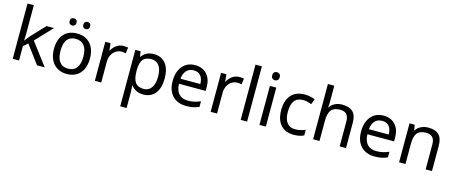

<svg xmlns="http://www.w3.org/2000/svg" viewBox="-53 -1535 6037 2550"><g transform="rotate(15 2965.5 -260.0)"><path d="M171.9 -275.9 201.7 -314 235.8 -355 407.2 -536.1H509.8L293 -307.1L524.9 0H418.9L232.9 -250L171.9 -196.8V0H85V-759.8H171.9V-362.8L168 -275.9Z M1075.2 -269Q1075.2 -137.7 1008.8 -64Q942.4 9.8 825.2 9.8Q752.4 9.8 696.3 -24.2Q640.1 -58.1 609.9 -121.6Q579.6 -185.1 579.6 -269Q579.6 -399.9 645 -472.9Q710.4 -545.9 828.6 -545.9Q941.9 -545.9 1008.5 -471.4Q1075.2 -397 1075.2 -269ZM670.4 -269Q670.4 -168 710.2 -115.5Q750 -63 827.6 -63Q904.3 -63 944.3 -115.5Q984.4 -168 984.4 -269Q984.4 -370.1 944.1 -421.1Q903.8 -472.2 826.2 -472.2Q670.4 -472.2 670.4 -269ZM685.5 -681.2Q685.5 -707 699.2 -718.5Q712.9 -730 732.4 -730Q751.5 -730 765.6 -718.5Q779.8 -707 779.8 -681.2Q779.8 -655.3 765.6 -643.1Q751.5 -630.9 732.4 -630.9Q712.9 -630.9 699.2 -643.1Q685.5 -655.3 685.5 -681.2ZM873.5 -681.2Q873.5 -707 887.2 -718.5Q900.9 -730 919.4 -730Q938.5 -730 952.6 -718.5Q966.8 -707 966.8 -681.2Q966.8 -655.3 952.6 -643.1Q938.5 -630.9 919.4 -630.9Q900.9 -630.9 887.2 -643.1Q873.5 -655.3 873.5 -681.2Z M1464.4 -545.9Q1500 -545.9 1527.3 -540L1516.6 -459Q1486.8 -465.8 1458.5 -465.8Q1416 -465.8 1379.6 -442.4Q1343.3 -418.9 1322.8 -377.7Q1302.2 -336.4 1302.2 -286.1V0H1214.4V-536.1H1286.6L1296.4 -438H1300.3Q1331.1 -491.2 1373 -518.6Q1415 -545.9 1464.4 -545.9Z M1881.3 9.8Q1773.4 9.8 1715.3 -67.9H1709.5L1711.4 -47.9Q1715.3 -9.8 1715.3 20V240.2H1627.4V-536.1H1699.7L1711.4 -462.9H1715.3Q1746.6 -506.8 1787.6 -526.4Q1828.6 -545.9 1882.3 -545.9Q1986.8 -545.9 2044.7 -473.4Q2102.5 -400.9 2102.5 -269Q2102.5 -137.7 2044.4 -64Q1986.3 9.8 1881.3 9.8ZM1866.7 -472.2Q1787.1 -472.2 1751.7 -427.2Q1716.3 -382.3 1715.3 -286.1V-269Q1715.3 -160.2 1751.5 -111.6Q1787.6 -63 1868.7 -63Q1936 -63 1973.9 -117.7Q2011.7 -172.4 2011.7 -270Q2011.7 -368.2 1973.9 -420.2Q1936 -472.2 1866.7 -472.2Z M2470.7 9.8Q2350.1 9.8 2281.5 -63.2Q2212.9 -136.2 2212.9 -264.2Q2212.9 -393.1 2276.9 -469.5Q2340.8 -545.9 2449.7 -545.9Q2550.8 -545.9 2610.8 -480.7Q2670.9 -415.5 2670.9 -304.2V-251H2303.7Q2306.2 -159.7 2350.1 -112.3Q2394 -64.9 2474.6 -64.9Q2517.6 -64.9 2556.2 -72.5Q2594.7 -80.1 2646.5 -102.1V-24.9Q2602.1 -5.9 2563 2Q2523.9 9.8 2470.7 9.8ZM2448.7 -474.1Q2385.7 -474.1 2349.1 -433.6Q2312.5 -393.1 2305.7 -320.8H2578.6Q2577.6 -396 2543.9 -435.1Q2510.3 -474.1 2448.7 -474.1Z M3056.6 -545.9Q3092.3 -545.9 3119.6 -540L3108.9 -459Q3079.1 -465.8 3050.8 -465.8Q3008.3 -465.8 2971.9 -442.4Q2935.5 -418.9 2915 -377.7Q2894.5 -336.4 2894.5 -286.1V0H2806.6V-536.1H2878.9L2888.7 -438H2892.6Q2923.3 -491.2 2965.3 -518.6Q3007.3 -545.9 3056.6 -545.9Z M3307.6 0H3219.7V-759.8H3307.6Z M3565.4 0H3477.5V-536.1H3565.4ZM3470.7 -681.2Q3470.7 -710.4 3485.6 -723.6Q3500.5 -736.8 3522.5 -736.8Q3543 -736.8 3558.3 -723.6Q3573.7 -710.4 3573.7 -681.2Q3573.7 -652.3 3558.3 -638.7Q3543 -625 3522.5 -625Q3500.5 -625 3485.6 -638.7Q3470.7 -652.3 3470.7 -681.2Z M3950.2 9.8Q3834.5 9.8 3770 -61.3Q3705.6 -132.3 3705.6 -265.1Q3705.6 -399.9 3770.8 -472.9Q3835.9 -545.9 3956.5 -545.9Q3995.6 -545.9 4033.9 -537.8Q4072.3 -529.8 4097.2 -517.1L4070.3 -443.8Q4002.4 -469.2 3954.6 -469.2Q3873.5 -469.2 3835 -418.2Q3796.4 -367.2 3796.4 -266.1Q3796.4 -168.9 3835 -117.4Q3873.5 -65.9 3949.2 -65.9Q4020 -65.9 4088.4 -97.2V-19Q4032.7 9.8 3950.2 9.8Z M4580.6 0V-342.8Q4580.6 -408.2 4551.5 -440.2Q4522.5 -472.2 4460.4 -472.2Q4378.9 -472.2 4341.1 -426.8Q4303.2 -381.3 4303.2 -276.9V0H4215.3V-759.8H4303.2V-537.1Q4303.2 -493.2 4298.3 -461.9H4304.2Q4328.1 -501 4372.1 -522.9Q4416 -544.9 4471.2 -544.9Q4568.8 -544.9 4618.2 -498.3Q4667.5 -451.7 4667.5 -349.1V0Z M5061.5 9.8Q4940.9 9.8 4872.3 -63.2Q4803.7 -136.2 4803.7 -264.2Q4803.7 -393.1 4867.7 -469.5Q4931.6 -545.9 5040.5 -545.9Q5141.6 -545.9 5201.7 -480.7Q5261.7 -415.5 5261.7 -304.2V-251H4894.5Q4897 -159.7 4940.9 -112.3Q4984.9 -64.9 5065.4 -64.9Q5108.4 -64.9 5147 -72.5Q5185.5 -80.1 5237.3 -102.1V-24.9Q5192.9 -5.9 5153.8 2Q5114.7 9.8 5061.5 9.8ZM5039.6 -474.1Q4976.6 -474.1 4939.9 -433.6Q4903.3 -393.1 4896.5 -320.8H5169.4Q5168.5 -396 5134.8 -435.1Q5101.1 -474.1 5039.6 -474.1Z M5762.7 0V-342.8Q5762.7 -408.2 5733.6 -440.2Q5704.6 -472.2 5642.6 -472.2Q5560.1 -472.2 5522.7 -426.5Q5485.4 -380.9 5485.4 -277.8V0H5397.5V-536.1H5468.3L5481.4 -462.9H5486.3Q5511.2 -502.4 5556.2 -524.2Q5601.1 -545.9 5655.3 -545.9Q5753.9 -545.9 5801.8 -498Q5849.6 -450.2 5849.6 -349.1V0Z"/></g></svg>

Font: NotoPenekeko
Style: Regular
Weight: 400
Designer: Monotype Design team
Foundry: Monotype Imaging Inc.
Version: Version 1.04